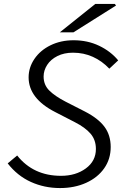

<svg xmlns="http://www.w3.org/2000/svg" viewBox="-20 -940 636 973"><path d="M19 -112 67 -152Q149 -49 289 -49Q364 -49 415 -86.5Q466 -124 466 -185Q466 -231 439 -262.5Q412 -294 359 -321L260 -372Q125 -441 125 -548Q125 -598 154.5 -641.5Q184 -685 236 -710.5Q288 -736 353 -736Q424 -736 482.5 -708Q541 -680 579 -634L534 -592Q497 -631 450.5 -652Q404 -673 350 -673Q305 -673 271 -656Q237 -639 219 -611Q201 -583 201 -552Q201 -510 229.5 -481.5Q258 -453 312 -425L410 -375Q478 -340 509.5 -297.5Q541 -255 541 -195Q541 -134 508 -87Q475 -40 416.5 -13.5Q358 13 284 13Q205 13 136.5 -18Q68 -49 19 -112ZM463 -920H562L568 -912L352 -776H283Z"/></svg>

Font: Nebula Sans Book
Style: Regular
Weight: 400
Italic angle: -9°
Designer: Paul D. Hunt for Adobe (as Source Sans)
Foundry: Nebula Entertainment & Broadcasting LLC
Version: Version 1.010